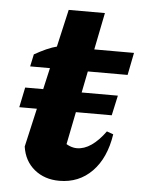

<svg xmlns="http://www.w3.org/2000/svg" viewBox="-49 -681 547 734"><g transform="rotate(5 224.0 -314.0)"><path d="M206 13Q149 13 110 -19Q71 -51 63 -106L185 -641H324L209 -67L207 -139Q235 -117 262 -117Q290 -117 317.5 -136Q345 -155 371 -191L396 -182Q382 -90 331.5 -38.5Q281 13 206 13ZM57 -413 67 -460Q90 -473 112 -483Q134 -493 158 -499H448L431 -413ZM45.1 -330.8H400.8L384 -254H29.2Z"/></g></svg>

Font: Piazzolla Thin Black
Style: Italic
Weight: 900
Italic angle: -11.3°
Version: Version 2.005